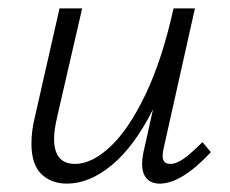

<svg xmlns="http://www.w3.org/2000/svg" viewBox="-20 -433 549 458"><path d="M483 -70Q413 5 361 5Q341 5 330 -7Q319 -19 319 -42Q319 -54 322 -69L345 -172Q300 -83 246.5 -39Q193 5 140 5Q102 5 78.5 -18Q55 -41 55 -90Q55 -121 63 -153L122 -413H176L117 -157Q109 -123 109 -102Q109 -42 159 -42Q199 -42 243 -83Q287 -124 327 -207.5Q367 -291 394 -413H445L371 -82Q368 -70 368 -61Q368 -42 386 -42Q401 -42 419 -55Q437 -68 463 -94Z"/></svg>

Font: Ysabeau Infant Semilight
Style: Italic
Weight: 300
Italic angle: -12°
Designer: Christian Thalmann (Catharsis Fonts)
Version: Version 0.003